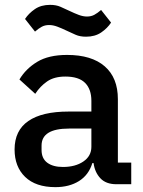

<svg xmlns="http://www.w3.org/2000/svg" viewBox="-20 -758 589 790"><path d="M459 0Q416 0 393 -24.5Q370 -49 365 -87H360Q345 -38 305 -13Q265 12 208 12Q127 12 83.5 -30Q40 -72 40 -143Q40 -221 96.5 -260Q153 -299 262 -299H356V-343Q356 -391 330 -417Q304 -443 249 -443Q203 -443 174 -423Q145 -403 125 -372L60 -431Q86 -475 133 -503.5Q180 -532 256 -532Q357 -532 411 -485Q465 -438 465 -350V-89H520V0ZM239 -71Q290 -71 323 -93.5Q356 -116 356 -154V-229H264Q151 -229 151 -159V-141Q151 -106 174.5 -88.5Q198 -71 239 -71ZM334 -607Q309 -607 291 -615Q273 -623 256 -631Q233 -642 215.5 -648.5Q198 -655 182 -655Q165 -655 152 -648Q139 -641 124 -628L83 -680Q98 -703 123.5 -720.5Q149 -738 186 -738Q211 -738 229 -730Q247 -722 264 -714Q287 -703 304.5 -696.5Q322 -690 338 -690Q355 -690 368 -697Q381 -704 396 -717L437 -665Q422 -642 396.5 -624.5Q371 -607 334 -607Z"/></svg>

Font: IBM Plex Sans Thai Medium
Style: Regular
Weight: 500
Designer: Mike Abbink, Paul van der Laan, Pieter van Rosmalen, Ben Mitchell, Mark Frömberg
Foundry: Bold Monday
Version: Version 1.1